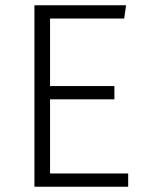

<svg xmlns="http://www.w3.org/2000/svg" viewBox="-20 -705 554 725"><path d="M110 0V-685H456L449 -635H169V-380H412V-330H169V-50H464V0Z"/></svg>

Font: Jldddboxgfspflltxgxzjzlszac
Style: Regular
Weight: 300
Designer: Carrois Corporate & Edenspiekermann
Foundry: Carrois Corporate GbR & Edenspiekermann AG
Version: Version 2.001